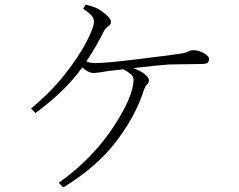

<svg xmlns="http://www.w3.org/2000/svg" viewBox="-20 -788 1040 834"><path d="M255 26 235 6Q381 -98 470.5 -233.5Q560 -369 560 -442Q560 -456 547.5 -466.5Q535 -477 516 -487L453 -480Q434 -477 416 -474Q398 -471 384 -471Q366 -471 337 -495Q266 -394 134 -297L115 -317Q201 -388 262 -465.5Q323 -543 355.5 -606Q388 -669 388 -693Q388 -710 376 -722.5Q364 -735 341 -750L352 -768Q386 -760 407 -749Q462 -714 462 -693Q462 -681 451.5 -674.5Q441 -668 433 -656Q399 -587 355 -521Q374 -514 393 -514Q439 -514 571 -530Q703 -546 757 -554Q787 -558 797 -564Q807 -570 820 -570Q842 -570 865 -557.5Q888 -545 888 -532Q888 -521 882 -515.5Q876 -510 852 -510Q812 -510 716 -508Q657 -504 559 -492Q590 -481 608.5 -466Q627 -451 627 -440Q627 -429 619.5 -422Q612 -415 606 -400Q571 -287 485.5 -174.5Q400 -62 255 26Z"/></svg>

Font: Minh Nguyen ExtraLight
Style: Regular
Weight: 250
Designer: Ryoko NISHIZUKA 西塚涼子 (kana & ideographs); Frank Grießhammer (Latin, Greek & Cyrillic); Wenlong ZHANG 张文龙 (bopomofo); San
Foundry: Adobe
Version: Version 1.100;July 7, 2023;FontCreator 14.0.0.2814 64-bit